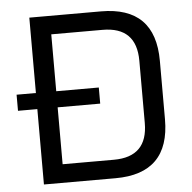

<svg xmlns="http://www.w3.org/2000/svg" viewBox="-50 -740 791 791"><g transform="rotate(-5 345.0 -345.0)"><path d="M20 -311.7V-378.3H99.9V-690H396.1Q620.2 -690 620.2 -465.9V-224.1Q620.2 0 396.1 0H100V-311.7ZM184 -76.4H396.1Q536 -76.4 536 -216.3V-473.7Q536 -613.6 396.1 -613.6H184V-378.3H360V-311.7H184Z"/></g></svg>

Font: Oxanium ExtraLight
Style: Regular
Weight: 200
Designer: Severin Meyer
Version: Version 2.000